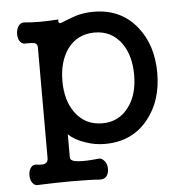

<svg xmlns="http://www.w3.org/2000/svg" viewBox="-50 -588 755 776"><g transform="rotate(-5 327.5 -200.0)"><path d="M354.5 -455.1Q422.9 -455.1 462.9 -400.4Q499 -349.6 499 -270.5Q499 -192.4 462.9 -142.6Q422.9 -86.9 354.5 -86.9Q284.2 -86.9 244.1 -142.6Q208 -192.4 208 -270.5Q208 -349.6 244.1 -400.4Q284.2 -455.1 354.5 -455.1ZM121.1 34.2Q121.1 50.8 108.4 55.7Q98.6 59.6 77.1 56.6Q60.5 52.7 50.8 66.4Q42 78.1 42 96.7Q42 115.2 50.8 127.9Q60.5 141.6 77.1 138.7Q135.7 135.7 210.9 135.7Q286.1 135.7 321.3 138.7Q341.8 140.6 352.5 127Q361.3 114.3 360.4 94.7Q359.4 76.2 348.6 64.5Q336.9 50.8 321.3 54.7Q273.4 59.6 248 57.6Q210.9 55.7 210.9 39.1V-54.7Q236.3 -30.3 278.3 -16.6Q316.4 -2.9 357.4 -2.9Q468.8 -2.9 533.2 -84Q592.8 -158.2 592.8 -270.5Q592.8 -383.8 533.2 -458Q468.8 -539.1 357.4 -539.1Q322.3 -539.1 289.1 -530.3Q270.5 -524.4 243.2 -513.7Q223.6 -504.9 218.8 -504.9Q210.9 -505.9 212.9 -520.5Q168.9 -517.6 137.7 -517.6Q106.4 -517.6 77.1 -520.5Q60.5 -522.5 50.8 -507.8Q42 -494.1 42 -475.6Q42 -457 50.8 -445.3Q60.5 -432.6 77.1 -435.5Q101.6 -435.5 109.4 -433.6Q121.1 -429.7 121.1 -415Z"/></g></svg>

Font: Gungsuh
Style: Regular
Weight: 400
Version: Version 2.21